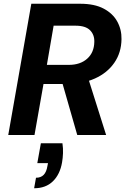

<svg xmlns="http://www.w3.org/2000/svg" viewBox="-20 -720 673 1024"><path d="M24 0 147 -700H408Q484 -700 533 -674Q582 -648 605.5 -605Q629 -562 628 -511Q627 -439 589.5 -385Q552 -331 486.5 -301.5Q421 -272 335 -272H212L164 0ZM392 0 304 -307H449L546 0ZM230 -374H347Q408 -374 445 -407Q482 -440 483 -497Q484 -535 460 -559Q436 -583 383 -583H266ZM162 284 172 228Q198 228 213 212.5Q228 197 233 165L236 150H179L198 44H313Q317 71 316 97Q315 123 311 146Q300 210 262 247Q224 284 162 284Z"/></svg>

Font: DM Sans 20pt ExtraBold
Style: Italic
Weight: 800
Italic angle: -10°
Version: Version 4.004;gftools[0.9.30]